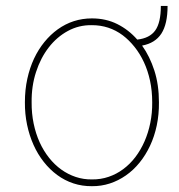

<svg xmlns="http://www.w3.org/2000/svg" viewBox="-20 -616 604 647"><path d="M289.8 11.4Q257.1 11.7 227.5 2Q197.8 -7.8 172.8 -26.3Q147.7 -44.7 127.3 -70.7Q106.9 -96.6 92.9 -128Q78.8 -159.4 71.2 -195.8Q63.6 -232.2 63.9 -271.3Q63.9 -313.6 72.1 -350.7Q80.3 -387.8 94.8 -418.7Q109.4 -449.6 129.6 -474.4Q149.9 -499.3 174.4 -517Q225.9 -554 289.8 -554Q337 -554 375.4 -534.8Q413.7 -515.6 442.5 -482.6Q484.4 -487.2 503.2 -513.5Q522 -539.8 522 -595.9H544.7Q544.7 -535.2 523.8 -502.8Q502.8 -470.5 458.8 -462.4Q484.7 -426.1 500.2 -378.2Q515.6 -330.3 515.6 -271.3Q516 -230.1 508.2 -193.2Q500.4 -156.2 485.6 -124.8Q470.9 -93.4 450.3 -68Q429.7 -42.6 404.3 -24.9Q378.9 -7.1 350 2.3Q321 11.7 289.8 11.4ZM289.8 -11.4Q319.2 -11 345.9 -20.1Q372.5 -29.1 395.2 -46Q418 -62.9 436.1 -86.6Q454.2 -110.4 467 -139.6Q479.8 -168.7 486.5 -202.1Q493.3 -235.4 492.9 -271.3Q492.9 -310 485.6 -343.9Q478.3 -377.8 465 -406.4Q451.7 -435 433.4 -457.9Q415.1 -480.8 393.5 -497.2Q347.7 -531.2 289.8 -531.2Q246.1 -532 208.8 -511.7Q171.5 -491.5 144.2 -456.1Q116.8 -420.8 101.4 -373.2Q85.9 -325.6 86.6 -271.3Q86.3 -233.7 93.4 -199.6Q100.5 -165.5 113.6 -136.5Q126.8 -107.6 145.4 -84.2Q164.1 -60.7 186.6 -44.6Q209.2 -28.4 235.3 -19.7Q261.4 -11 289.8 -11.4Z"/></svg>

Font: Linik Sans Thin
Style: Regular
Weight: 100
Designer: Fonts by Rasmus Andersson / Changes by Cristiano Sobral with parts from Marc Monis
Foundry: rsms
Version: Version 3.020; ttfautohint (v1.6)